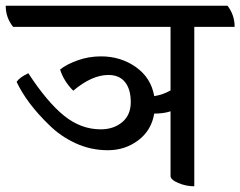

<svg xmlns="http://www.w3.org/2000/svg" viewBox="-56 -631 840 671"><path d="M764 -537H623V20Q594 20 567 8.5Q540 -3 540 -16V-242Q516 -234 483 -234Q473 -175 427 -140.5Q381 -106 321 -106Q261 -106 208 -130.5Q155 -155 116 -194Q38 -269 2 -345Q13 -361 43 -375Q109 -274 168 -226.5Q227 -179 296 -179Q341 -179 371 -204Q401 -229 401 -274Q401 -319 381 -344Q361 -369 323 -369Q265 -369 200 -314Q167 -347 154 -388Q176 -406 215 -420Q254 -434 297 -434Q366 -434 419 -396.5Q472 -359 483 -295Q514 -300 540 -315V-537H-10Q-36 -569 -36 -611H739Q764 -579 764 -537Z"/></svg>

Font: Karma Medium
Style: Regular
Weight: 500
Designer: Joana Correia
Foundry: Indian Type Foundry
Version: Version 1.202;PS 1.0;hotconv 1.0.78;makeotf.lib2.5.61930; tt